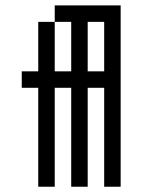

<svg xmlns="http://www.w3.org/2000/svg" viewBox="-20 -708 540 728"><path d="M125 -375Q125 -375 125 0H187.5Q187.5 0 187.5 -375H250Q250 -375 250 0H312.5Q312.5 0 312.5 -375H375Q375 -375 375 0H437.5V-687.5H187.5V-625H125V-437.5H62.5V-375ZM187.5 -437.5V-625H250V-437.5ZM312.5 -437.5V-625H375V-437.5Z"/></svg>

Font: Unifont
Style: Regular
Weight: 500
Version: Version 15.1.04